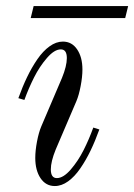

<svg xmlns="http://www.w3.org/2000/svg" viewBox="-20 -606 446 638"><path d="M61 -273.9 41 -279.8Q54.7 -317.9 70.1 -349.9Q85.4 -381.8 104.2 -409.2Q123 -436.5 144.8 -452.1Q166.5 -467.8 189 -467.8Q218.8 -467.8 236.3 -441.9Q253.9 -416 253.9 -375Q253.9 -350.6 248 -320.1Q242.2 -289.6 233.9 -270L165 -108.9Q148.9 -69.3 148.9 -43Q148.9 -14.2 168.9 -14.2Q190.4 -14.2 215.1 -42.7Q239.7 -71.3 257.8 -107.2Q275.9 -143.1 290 -182.1L310.1 -175.8Q296.4 -137.7 281 -105.7Q265.6 -73.7 246.8 -46.4Q228 -19 206.3 -3.4Q184.6 12.2 162.1 12.2Q132.3 12.2 114.7 -13.9Q97.2 -40 97.2 -81.1Q97.2 -105.5 103 -136Q108.9 -166.5 117.2 -186L186 -347.2Q202.1 -386.7 202.1 -413.1Q202.1 -441.9 182.1 -441.9Q160.6 -441.9 136 -413.3Q111.3 -384.8 93.3 -348.9Q75.2 -313 61 -273.9ZM396 -545.9H82L91.8 -585.9H405.8Z"/></svg>

Font: Flanker Steampunk
Style: Italic
Weight: 400
Italic angle: -12°
Designer: Alexey Kryukov, Leonardo Di Lena
Foundry: Alexey Kryukov, Leonardo Di Lena
Version: 1.210